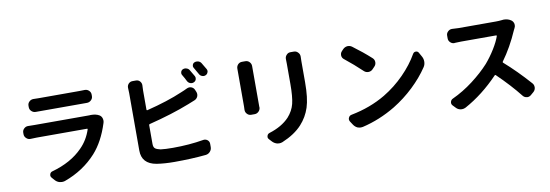

<svg xmlns="http://www.w3.org/2000/svg" viewBox="-62 -1294 5125 1789"><g transform="rotate(-10 2500.0 -399.0)"><path d="M763.7 -522.5Q772.5 -523.4 780.3 -523.4Q829.1 -523.4 859.4 -504.9Q877.9 -493.2 883.8 -471.7Q886.7 -460.9 886.7 -451.2Q886.7 -440.4 882.8 -428.7Q830.1 -261.7 737.3 -158.2Q616.2 -24.4 434.6 41Q420.9 44.9 407.2 44.9Q396.5 44.9 384.8 42Q359.4 35.2 341.8 14.6L318.4 -11.7Q309.6 -21.5 309.6 -33.2Q309.6 -39.1 311.5 -44.9Q317.4 -63.5 335.9 -68.4Q518.6 -119.1 627 -230.5Q695.3 -298.8 727.5 -396.5Q728.5 -398.4 727.1 -400.9Q725.6 -403.3 722.7 -403.3H247.1Q219.7 -403.3 188.5 -401.4Q187.5 -401.4 185.5 -401.4Q164.1 -401.4 148.4 -417Q130.9 -432.6 130.9 -456.1V-470.7Q130.9 -493.2 148.4 -508.8Q164.1 -523.4 184.6 -523.4Q186.5 -523.4 188.5 -523.4Q220.7 -522.5 247.1 -522.5H742.2Q752.9 -522.5 763.7 -522.5ZM280.3 -640.6Q279.3 -640.6 279.3 -640.6Q256.8 -640.6 240.2 -656.2Q222.7 -671.9 222.7 -695.3V-709Q222.7 -732.4 240.2 -748Q255.9 -762.7 278.3 -762.7Q279.3 -762.7 280.3 -762.7Q301.8 -761.7 327.1 -761.7H711.9Q738.3 -761.7 762.7 -762.7Q763.7 -762.7 764.6 -762.7Q787.1 -762.7 802.7 -748Q820.3 -732.4 820.3 -709V-695.3Q820.3 -671.9 802.7 -656.2Q786.1 -640.6 763.7 -640.6Q762.7 -640.6 762.7 -640.6Q735.4 -640.6 710 -640.6H327.1Q304.7 -640.6 280.3 -640.6Z M1796.9 -711.9Q1801.8 -702.1 1801.8 -693.4Q1801.8 -686.5 1799.8 -679.7Q1793.9 -663.1 1777.3 -656.2Q1768.6 -652.3 1759.8 -652.3Q1751 -652.3 1743.2 -655.3Q1725.6 -662.1 1716.8 -678.7Q1699.2 -713.9 1682.6 -741.2Q1676.8 -750 1676.8 -759.8Q1676.8 -765.6 1678.7 -771.5Q1683.6 -787.1 1698.2 -793.9Q1708 -797.9 1717.8 -797.9Q1725.6 -797.9 1733.4 -794.9Q1751 -790 1760.7 -773.4Q1779.3 -744.1 1796.9 -711.9ZM1305.7 -344.7Q1298.8 -342.8 1298.8 -335.9V-158.2Q1298.8 -127 1313.5 -114.7Q1328.1 -102.5 1364.3 -94.7Q1409.2 -88.9 1480.5 -88.9Q1634.8 -88.9 1771.5 -112.3Q1776.4 -113.3 1781.2 -113.3Q1796.9 -113.3 1810.5 -102.5Q1828.1 -87.9 1828.1 -66.4V-35.2Q1828.1 -10.7 1811.5 7.8Q1794.9 26.4 1770.5 29.3Q1633.8 43 1471.7 43Q1377.9 43 1303.7 31.2Q1167 7.8 1167 -118.2V-663.1L1165 -713.9Q1165 -734.4 1178.7 -750Q1194.3 -766.6 1216.8 -766.6H1249Q1272.5 -766.6 1287.1 -750Q1300.8 -734.4 1300.8 -713.9L1298.8 -663.1V-481.4Q1298.8 -478.5 1301.3 -476.6Q1303.7 -474.6 1305.7 -475.6Q1505.9 -525.4 1644.5 -585Q1676.8 -597.7 1704.1 -611.3Q1715.8 -617.2 1728.5 -617.2Q1737.3 -617.2 1746.1 -614.3Q1767.6 -606.4 1776.4 -585.9L1785.2 -565.4Q1790 -553.7 1790 -543Q1790 -532.2 1786.1 -521.5Q1776.4 -499 1754.9 -490.2Q1713.9 -473.6 1691.4 -464.8Q1525.4 -399.4 1305.7 -344.7ZM1800.8 -788.1Q1794.9 -796.9 1794.9 -806.6Q1794.9 -811.5 1796.9 -817.4Q1801.8 -833 1816.4 -838.9Q1826.2 -842.8 1835.9 -842.8Q1843.8 -842.8 1851.6 -840.8Q1870.1 -835 1879.9 -819.3Q1897.5 -791 1917 -756.8Q1921.9 -748 1921.9 -738.3Q1921.9 -731.4 1918.9 -725.6Q1913.1 -709 1897.5 -702.1Q1888.7 -698.2 1879.9 -698.2Q1872.1 -698.2 1864.3 -701.2Q1846.7 -707 1837.9 -723.6Q1818.4 -758.8 1800.8 -788.1Z M2199.2 -710.9Q2199.2 -733.4 2213.9 -750Q2229.5 -766.6 2252.9 -766.6H2284.2Q2307.6 -766.6 2323.2 -750Q2338.9 -733.4 2338.9 -710.9Q2338.9 -710 2338.9 -710Q2338.9 -701.2 2338.9 -691.4V-352.5Q2338.9 -339.8 2338.9 -323.2Q2339.8 -322.3 2339.8 -322.3Q2339.8 -299.8 2324.2 -283.2Q2307.6 -265.6 2284.2 -265.6H2252Q2228.5 -265.6 2212.9 -283.2Q2198.2 -298.8 2198.2 -320.3Q2198.2 -321.3 2198.2 -323.2Q2199.2 -340.8 2199.2 -353.5V-691.4ZM2660.2 -721.7Q2660.2 -743.2 2674.8 -758.8Q2689.5 -776.4 2712.9 -776.4H2745.1Q2768.6 -776.4 2784.2 -758.8Q2799.8 -743.2 2799.8 -720.7Q2799.8 -719.7 2799.8 -718.8Q2798.8 -697.3 2798.8 -675.8V-477.5Q2798.8 -326.2 2771 -240.7Q2743.2 -155.3 2682.6 -88.9Q2615.2 -14.6 2494.1 36.1Q2478.5 42 2463.9 42Q2454.1 42 2444.3 40Q2418.9 33.2 2400.4 14.6L2375 -12.7Q2365.2 -22.5 2365.2 -34.2Q2365.2 -39.1 2367.2 -44.9Q2372.1 -63.5 2390.6 -69.3Q2510.7 -106.4 2580.1 -179.7Q2628.9 -234.4 2645 -298.8Q2661.1 -363.3 2661.1 -486.3V-675.8Z M3193.4 -626Q3174.8 -639.6 3172.9 -662.1Q3172.9 -665 3172.9 -668Q3172.9 -687.5 3186.5 -702.1L3201.2 -717.8Q3218.8 -736.3 3243.2 -739.3Q3247.1 -739.3 3251 -739.3Q3270.5 -739.3 3288.1 -726.6Q3380.9 -658.2 3457 -588.9Q3475.6 -572.3 3475.6 -547.9Q3475.6 -524.4 3459 -507.8L3437.5 -485.4Q3420.9 -468.8 3396.5 -468.8Q3373 -468.8 3356.4 -484.4Q3278.3 -558.6 3193.4 -626ZM3256.8 26.4Q3247.1 28.3 3238.3 28.3Q3222.7 28.3 3207 22.5Q3183.6 11.7 3168.9 -10.7L3146.5 -44.9Q3140.6 -54.7 3140.6 -65.4Q3140.6 -73.2 3144.5 -81.1Q3152.3 -99.6 3172.9 -103.5Q3354.5 -138.7 3499 -224.6Q3606.4 -289.1 3694.3 -378.4Q3782.2 -467.8 3835.9 -562.5Q3845.7 -579.1 3863.3 -579.1Q3864.3 -579.1 3864.3 -579.1Q3881.8 -579.1 3890.6 -563.5L3913.1 -523.4Q3925.8 -501 3925.8 -474.6Q3925.8 -446.3 3911.1 -423.8Q3850.6 -333 3762.7 -249.5Q3674.8 -166 3571.3 -102.5Q3419.9 -11.7 3256.8 26.4Z M4702.1 -728.5Q4711.9 -730.5 4721.7 -730.5Q4763.7 -730.5 4793 -709Q4809.6 -696.3 4814.5 -674.8Q4815.4 -668 4815.4 -662.1Q4815.4 -647.5 4807.6 -633.8Q4802.7 -624 4798.8 -616.2Q4733.4 -465.8 4646.5 -346.7Q4641.6 -340.8 4647.5 -335.9Q4764.6 -233.4 4883.8 -98.6Q4897.5 -83 4897.5 -61.5Q4897.5 -59.6 4897.5 -56.6Q4895.5 -33.2 4877.9 -17.6L4850.6 5.9Q4835 19.5 4816.4 19.5Q4813.5 19.5 4809.6 18.6Q4787.1 16.6 4772.5 -2Q4685.5 -112.3 4560.5 -233.4Q4554.7 -239.3 4549.8 -233.4Q4400.4 -77.1 4230.5 15.6Q4213.9 24.4 4195.3 24.4Q4189.5 24.4 4182.6 23.4Q4157.2 19.5 4139.6 0L4116.2 -24.4Q4104.5 -36.1 4104.5 -50.8Q4104.5 -54.7 4105.5 -59.6Q4110.4 -80.1 4128.9 -87.9Q4230.5 -134.8 4324.7 -206.5Q4418.9 -278.3 4486.3 -352.5Q4534.2 -408.2 4574.7 -473.6Q4615.2 -539.1 4632.8 -590.8Q4633.8 -593.8 4632.3 -595.7Q4630.9 -597.7 4627.9 -597.7H4295.9Q4272.5 -597.7 4235.4 -595.7Q4233.4 -594.7 4231.4 -594.7Q4210.9 -594.7 4195.3 -609.4Q4177.7 -625 4177.7 -648.4V-675.8Q4177.7 -698.2 4195.3 -713.9Q4210.9 -728.5 4231.4 -728.5Q4233.4 -728.5 4235.4 -728.5Q4271.5 -725.6 4295.9 -725.6H4648.4Q4675.8 -725.6 4702.1 -728.5Z"/></g></svg>

Font: Gen Jyuu Gothic Monospace Bold
Style: Bold
Weight: 700
Designer: [Source Han Sans]
Ryoko NISHIZUKA  (kana & ideographs); Paul D. Hunt (Latin, Greek & Cyrillic); Wenlong ZHANG  (bopomofo
Version: Version 1.002.20150607